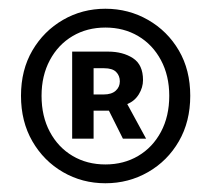

<svg xmlns="http://www.w3.org/2000/svg" viewBox="-20 -734 483 439"><path d="M221 -315Q168 -315 124 -340.5Q80 -366 54 -411Q28 -456 28 -515Q28 -574 54 -618.5Q80 -663 124 -688.5Q168 -714 221 -714Q274 -714 318.5 -688.5Q363 -663 389 -618.5Q415 -574 415 -515Q415 -456 389 -411Q363 -366 318.5 -340.5Q274 -315 221 -315ZM221 -358Q263 -358 296 -377.5Q329 -397 348 -432.5Q367 -468 367 -515Q367 -561 348 -596.5Q329 -632 296 -651.5Q263 -671 221 -671Q179 -671 146 -651.5Q113 -632 94 -596.5Q75 -561 75 -515Q75 -468 94 -432.5Q113 -397 146 -377.5Q179 -358 221 -358ZM145 -417V-616H227Q261 -616 284 -601Q307 -586 307 -551Q307 -534 297.5 -518.5Q288 -503 271 -496L314 -417H261L229 -481H194V-417ZM194 -518H217Q235 -518 244.5 -526.5Q254 -535 254 -548Q254 -561 245.5 -569.5Q237 -578 218 -578H194Z"/></svg>

Font: Mada SemiBold
Style: Regular
Weight: 600
Designer: Khaled Hosny
Version: Version 1.5